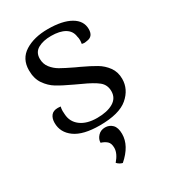

<svg xmlns="http://www.w3.org/2000/svg" viewBox="-183 -616 835 938"><g transform="rotate(-30 234.0 -147.0)"><path d="M38 -108Q38 -133 50 -148.5Q62 -164 88 -164Q98 -164 104 -163Q101 -151 101 -139Q101 -128 102 -121Q104 -77 138.5 -51Q173 -25 231 -25Q288 -25 322 -45Q356 -65 356 -104Q356 -140 330 -161Q304 -182 248 -207L216 -222Q160 -248 130.5 -266Q101 -284 79.5 -315Q58 -346 58 -393Q58 -458 109 -490Q160 -522 238 -522Q320 -522 366 -495.5Q412 -469 412 -422Q412 -380 375 -376Q365 -374 362 -374Q356 -374 346 -376Q348 -388 348 -396Q348 -409 345 -418Q341 -451 312.5 -468Q284 -485 235 -485Q190 -485 161 -468.5Q132 -452 132 -416Q132 -386 149 -364.5Q166 -343 189.5 -329.5Q213 -316 261 -293L283 -283Q332 -260 361.5 -242.5Q391 -225 411.5 -197Q432 -169 432 -130Q432 -71 383 -29Q334 13 224 13Q131 13 84.5 -20.5Q38 -54 38 -108ZM199 210Q230 174 230 143Q230 117 217 105.5Q204 94 184 88Q184 68 199.5 51Q215 34 240 34Q264 34 280.5 50.5Q297 67 297 103Q297 169 229 228Q212 224 199 210Z"/></g></svg>

Font: Arima Madurai
Style: Regular
Weight: 400
Designer: Joana Correia and Natanael Gama
Foundry: NDISCOVER
Version: Version 1.020